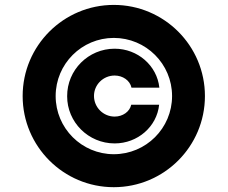

<svg xmlns="http://www.w3.org/2000/svg" viewBox="-20 -759 937 790"><path d="M256.3 -363.3C255.9 -256.3 343.8 -168.9 451.7 -168.9C546.4 -168.9 625.5 -237.8 634.8 -328.1H520C513.7 -299.3 484.9 -279.3 451.7 -279.3C404.8 -279.3 366.7 -317.4 366.7 -364.3C366.7 -410.6 404.8 -448.2 451.7 -448.2C484.9 -448.2 514.6 -428.2 521 -398.4H635.7C626 -489.3 546.4 -558.6 451.7 -558.6C343.8 -558.6 255.9 -471.2 256.3 -363.3ZM448.2 11.2C655.3 11.2 823.2 -156.7 823.2 -363.8C823.2 -570.8 655.3 -738.8 448.2 -738.8C241.2 -738.8 73.2 -570.8 73.2 -363.8C73.2 -156.7 241.2 11.2 448.2 11.2ZM448.2 -124.5C316.4 -124.5 209 -231.4 209 -363.8C209 -496.1 316.4 -603 448.2 -603C580.6 -603 688 -496.1 688 -363.8C688 -231.4 580.6 -124.5 448.2 -124.5Z"/></svg>

Font: Raveo Display Display ExtraBold
Style: Regular
Weight: 800
Designer: Jakub Foglar, Rasmus Andersson (Inter)
Foundry: Jakubfoglar.com
Version: Version 1.100;Glyphs 3.2.3 (3260)